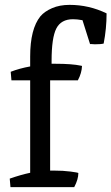

<svg xmlns="http://www.w3.org/2000/svg" viewBox="-20 -769 458 789"><path d="M370 -587 354 -588H350L319 -686Q297 -690 280 -690Q231 -690 211.5 -652Q192 -614 192 -519V-507H207Q276 -507 313 -499Q314 -499 317 -498Q316 -469 300 -439H186V-68H201Q240 -68 270 -64Q300 -60 302 -58Q302 -32 285 0H23L20 -35Q66 -51 104 -59V-439H27L24 -474Q60 -488 104 -496V-537Q104 -650 146 -702Q163 -722 194 -735.5Q225 -749 266 -749Q346 -749 418 -714Q418 -652 406 -590Q395 -587 370 -587Z"/></svg>

Font: Inika
Style: Regular
Weight: 400
Designer: Constanza Artigas Preller
Foundry: Constanza Artigas Preller
Version: Version 1.001